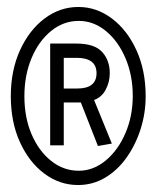

<svg xmlns="http://www.w3.org/2000/svg" viewBox="-20 -550 440 551"><path d="M204 -19Q151 -19 107 -52Q63 -85 37 -142.5Q11 -200 11 -274Q11 -348 37.5 -406Q64 -464 108 -497Q152 -530 205 -530Q257 -530 301 -497Q345 -464 371.5 -406Q398 -348 398 -274Q398 -225 383.5 -179.5Q369 -134 343 -97.5Q317 -61 281.5 -40Q246 -19 204 -19ZM206 -60Q248 -60 283.5 -89.5Q319 -119 340 -168Q361 -217 361 -275Q361 -333 340.5 -382Q320 -431 284.5 -460.5Q249 -490 206 -490Q162 -490 126.5 -461Q91 -432 70.5 -383Q50 -334 50 -274Q50 -213 70.5 -165Q91 -117 126.5 -88.5Q162 -60 206 -60ZM261 -131 212 -256H163V-133H124V-425H199Q251 -425 273 -401Q295 -377 295 -340Q295 -315 283.5 -293Q272 -271 250 -263L301 -138ZM163 -296H202Q257 -296 257 -340Q257 -384 200 -384H163Z"/></svg>

Font: Inconsolata Condensed
Style: Regular
Weight: 400
Width: 3
Monospace: yes
Designer: Raph Levien, Cyreal, Brenton Simpson
Foundry: Raph Levien, Cyreal, Google
Version: Version 3.000; ttfautohint (v1.8.2.53-6de2)